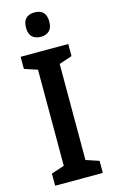

<svg xmlns="http://www.w3.org/2000/svg" viewBox="-138 -975 607 1027"><g transform="rotate(-15 165.0 -462.0)"><path d="M297 0H33V-67L105 -91V-623L33 -647V-714H297V-647L225 -623V-91L297 -67ZM166 -924Q230 -924 230 -856Q230 -822 212.5 -805.5Q195 -789 166 -789Q136 -789 118.5 -805.5Q101 -822 101 -856Q101 -924 166 -924Z"/></g></svg>

Font: Noto Sans Thai Looped Condensed SemiBold
Style: Regular
Weight: 600
Width: 3
Designer: Sasikarn Vongin, Ben Mitchell
Foundry: The Fontpad Ltd
Version: Version 1.001; ttfautohint (v1.8.4.7-5d5b)